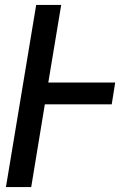

<svg xmlns="http://www.w3.org/2000/svg" viewBox="-20 -755 540 775"><path d="M4 0 126 -735H227L175 -422H445L431 -334H161L106 0Z"/></svg>

Font: Iosevka Curly Semibold Oblique
Style: Regular
Weight: 600
Italic angle: -9°
Monospace: yes
Designer: Belleve Invis
Foundry: Belleve Invis
Version: Version 11.1.0; ttfautohint (v1.8.3)